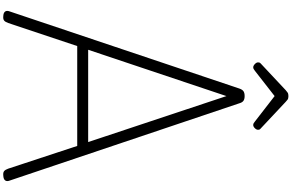

<svg xmlns="http://www.w3.org/2000/svg" viewBox="-316 -1404 1733 1140"><g transform="rotate(90 550.0 -833.5)"><path d="M75 13Q55 12 48 2Q41 -8 47 -24L505 -1388Q511 -1406 521 -1413Q531 -1420 550 -1420Q568 -1420 578 -1413Q588 -1406 593 -1388L1052 -24Q1058 -8 1050.5 2Q1043 12 1022 13Q1004 15 995.5 8Q987 1 981 -16L846 -426H253L116 -16Q110 1 101.5 8Q93 15 75 13ZM275 -491H823L550 -1312ZM379 -1471Q370 -1471 360 -1480.5Q350 -1490 350 -1499Q350 -1502 350.5 -1506Q351 -1510 356 -1515L515 -1664Q522 -1670 529 -1675Q536 -1680 550 -1680Q564 -1680 571 -1675Q578 -1670 584 -1664L745 -1513Q749 -1509 749.5 -1505.5Q750 -1502 750 -1499Q750 -1490 740.5 -1480.5Q731 -1471 722 -1471Q716 -1471 711.5 -1473.5Q707 -1476 701 -1481L550 -1598L400 -1481Q394 -1476 389 -1473.5Q384 -1471 379 -1471Z"/></g></svg>

Font: Playwrite BE WAL Light
Style: Regular
Weight: 300
Version: Version 1.002